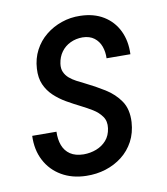

<svg xmlns="http://www.w3.org/2000/svg" viewBox="-67 -595 577 663"><g transform="rotate(-10 221.0 -264.0)"><path d="M285.2 -139.2Q288.6 -163.6 276.6 -180.4Q264.6 -197.3 245.4 -209Q226.1 -220.7 207.5 -230Q182.1 -242.7 158.4 -256.3Q134.8 -270 116.2 -287.6Q97.7 -305.2 87.4 -328.6Q77.1 -352.1 79.1 -384.3Q81.1 -419.4 96.2 -448.2Q111.3 -477.1 136.2 -497.3Q161.1 -517.6 192.4 -528.3Q223.6 -539.1 257.8 -538.1Q305.2 -537.1 339.1 -516.4Q373 -495.6 390.4 -459.7Q407.7 -423.8 405.8 -377.4L322.3 -377.9Q323.2 -400.4 316.2 -419.7Q309.1 -439 293.5 -450.9Q277.8 -462.9 252.9 -463.4Q229.5 -463.4 210 -454.1Q190.4 -444.8 178 -427.7Q165.5 -410.6 162.1 -387.2Q159.7 -370.1 165.3 -357.7Q170.9 -345.2 181.6 -335.9Q192.4 -326.7 205.8 -319.6Q219.2 -312.5 232.4 -306.2Q267.6 -289.1 299.8 -269Q332 -249 351.8 -220Q371.6 -190.9 369.1 -146Q366.7 -108.4 351.1 -79.1Q335.4 -49.8 309.8 -29.8Q284.2 -9.8 251.7 0.5Q219.2 10.7 183.1 9.8Q134.3 8.8 97.4 -12.7Q60.5 -34.2 40.8 -71.8Q21 -109.4 22.9 -158.7L107.9 -158.2Q106.9 -131.3 114.7 -110.4Q122.6 -89.4 140.4 -77.4Q158.2 -65.4 187 -64.9Q210.9 -64.9 231.9 -73Q252.9 -81.1 267.3 -97.4Q281.7 -113.8 285.2 -139.2Z"/></g></svg>

Font: Roboto Condensed
Style: Italic
Weight: 400
Italic angle: -12°
Designer: Christian Robertson
Foundry: Google
Version: Version 3.0